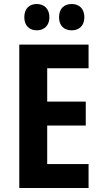

<svg xmlns="http://www.w3.org/2000/svg" viewBox="-20 -936 513 956"><path d="M101 -850C101 -808 127 -785 163 -785C199 -785 226 -808 226 -850C226 -893 199 -916 163 -916C127 -916 101 -894 101 -850ZM274 -850C274 -808 299 -785 337 -785C374 -785 400 -808 400 -850C400 -893 374 -916 337 -916C300 -916 274 -894 274 -850ZM421 0V-119H215V-311H407V-430H215V-596H421V-714H76V0Z"/></svg>

Font: Noto Sans Gujarati UI Condensed
Style: Bold
Weight: 700
Width: 3
Designer: Jelle Bosma - Monotype Design Team, Universal Thirst
Foundry: Monotype Imaging Inc.
Version: Version 2.106